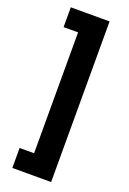

<svg xmlns="http://www.w3.org/2000/svg" viewBox="-185 -894 756 1121"><g transform="rotate(20 193.5 -333.0)"><path d="M49 42H139V-709H49V-832H290V166H49Z"/></g></svg>

Font: Noto Sans Gurmukhi SemiCondensed Black
Style: Regular
Weight: 900
Width: 4
Designer: Jelle Bosma - Monotype Design Team
Foundry: Monotype Imaging Inc.
Version: Version 2.004; ttfautohint (v1.8.4.7-5d5b)